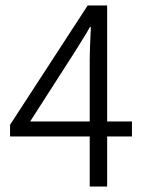

<svg xmlns="http://www.w3.org/2000/svg" viewBox="-20 -679 530 699"><path d="M306.6 0V-182.1H16.6V-224.6L299.3 -659.2H370.1V-236.8H460.4V-182.1H370.1V0ZM89.8 -236.8H306.6V-461.9Q306.6 -478 307.4 -499.5Q308.1 -521 309.1 -542.5Q310.1 -564 311 -580.1H307.1Q294.9 -557.6 281.7 -537.4Q268.6 -517.1 254.9 -494.1Z"/></svg>

Font: Varta Light Light
Style: Regular
Weight: 300
Version: Version 1.004